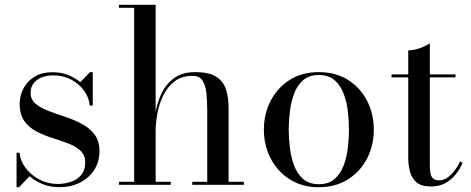

<svg xmlns="http://www.w3.org/2000/svg" viewBox="-20 -770 1964 800"><path d="M49 10V-133.5H61.5Q65 -98 88 -68.5Q111 -39 145.8 -21.2Q180.5 -3.5 220.5 -3.5Q249 -3.5 275.5 -12.5Q302 -21.5 318.5 -41.2Q335 -61 335 -92.5Q335 -124 315.2 -142.2Q295.5 -160.5 264.5 -172.2Q233.5 -184 198.5 -195Q163.5 -206 132.5 -222Q101.5 -238 81.8 -265.2Q62 -292.5 62 -337.5Q62 -369.5 76.8 -399.5Q91.5 -429.5 122 -449.2Q152.5 -469 200 -469Q235 -469 264 -457.5Q293 -446 314.5 -427.5L355 -469.5H366.5V-330H353.5Q352 -360.5 332.2 -389.5Q312.5 -418.5 278.5 -437.2Q244.5 -456 201 -456Q175 -456 153.8 -447.5Q132.5 -439 120 -423Q107.5 -407 107.5 -384Q107.5 -355.5 128 -338Q148.5 -320.5 181.5 -308Q214.5 -295.5 251 -283.5Q287.5 -271.5 320.2 -254.2Q353 -237 373.8 -209.8Q394.5 -182.5 394.5 -140Q394.5 -95.5 372.5 -61.8Q350.5 -28 312.8 -9Q275 10 227.5 10Q191.5 10 159.5 -2.2Q127.5 -14.5 103 -35.5L59.5 10Z M475.5 0V-12.5H539V-737.5H475.5V-750H628.5V-12.5H691.5V0ZM781 0V-12.5H843.5V-306Q843.5 -348 840 -381.5Q836.5 -415 823.5 -434.5Q810.5 -454 783 -454Q737 -454 707 -430.8Q677 -407.5 659.8 -371.5Q642.5 -335.5 635.5 -296.2Q628.5 -257 628.5 -224L620.5 -220.5Q620.5 -254.5 627.2 -297Q634 -339.5 652.2 -379Q670.5 -418.5 704.8 -444Q739 -469.5 793 -469.5Q851 -469.5 881 -450.2Q911 -431 921.8 -397Q932.5 -363 932.5 -319.5V-12.5H996V0Z M1308.5 10Q1238 10 1186.8 -23Q1135.5 -56 1107.5 -110.5Q1079.5 -165 1079.5 -230Q1079.5 -295 1107.5 -349.5Q1135.5 -404 1186.8 -436.8Q1238 -469.5 1308.5 -469.5Q1379 -469.5 1430.5 -436.8Q1482 -404 1509.8 -349.5Q1537.5 -295 1537.5 -230Q1537.5 -165 1509.8 -110.5Q1482 -56 1430.5 -23Q1379 10 1308.5 10ZM1308.5 -2.5Q1349.5 -2.5 1374.2 -24.2Q1399 -46 1412 -80.8Q1425 -115.5 1429.5 -155.2Q1434 -195 1434 -230Q1434 -265.5 1429.5 -305Q1425 -344.5 1412 -379.2Q1399 -414 1374.2 -435.8Q1349.5 -457.5 1308.5 -457.5Q1268 -457.5 1243 -435.8Q1218 -414 1205.2 -379.2Q1192.5 -344.5 1187.8 -305Q1183 -265.5 1183 -230Q1183 -195 1187.8 -155.2Q1192.5 -115.5 1205.2 -80.8Q1218 -46 1243 -24.2Q1268 -2.5 1308.5 -2.5Z M1775.5 7Q1734.5 7 1714.5 -11.2Q1694.5 -29.5 1687.8 -56.8Q1681 -84 1681 -111.5V-560Q1703.5 -560 1729.8 -569.5Q1756 -579 1771 -590V-81.5Q1771 -44 1780 -31.2Q1789 -18.5 1809.5 -18.5Q1835.5 -18.5 1859.2 -42.5Q1883 -66.5 1897 -97.5L1907.5 -91Q1888.5 -47.5 1855.5 -20.2Q1822.5 7 1775.5 7ZM1611.5 -447.5V-460H1878V-447.5Z"/></svg>

Font: Bodoni Moda 18pt
Style: Regular
Weight: 400
Designer: Owen Earl
Foundry: indestructible type
Version: Version 2.005